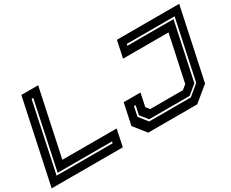

<svg xmlns="http://www.w3.org/2000/svg" viewBox="-107 -1050 1684 1399"><g transform="rotate(-30 734.5 -350.0)"><path d="M-4.5 0 144.5 -700H286L167 -141.5H624L594 0ZM73 -62.5H544.5L547.5 -76.5H90L209 -638H195ZM807.5 0 726 -103 764 -281.5H905.5L882 -172L906 -141.5H1181.5L1218.5 -172L1301 -558.5H918.5L948.5 -700H1472.5L1345.5 -103L1220 0ZM854.5 -67H1205L1292 -139L1398 -638H995.5L992.5 -624H1381L1279 -143.5L1203 -81H862.5L812.5 -143.5L828.5 -219H814.5L797.5 -139Z"/></g></svg>

Font: Tourney Expanded Regular
Style: Bold Italic
Weight: 700
Width: 7
Italic angle: -12°
Designer: Tyler Finck
Foundry: Etcetera Type Co
Version: Version 1.010; ttfautohint (v1.8.3)